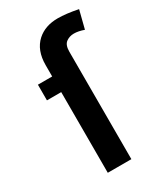

<svg xmlns="http://www.w3.org/2000/svg" viewBox="-176 -766 719 839"><g transform="rotate(-30 183.0 -347.0)"><path d="M40 -407V-486H112V-543Q112 -618 156 -658Q196 -694 260 -694Q301 -694 361 -682L338 -591Q310 -601 287.5 -601Q265 -601 248 -588.5Q231 -576 231 -542V0H112V-407Z"/></g></svg>

Font: Karmilla
Style: Bold
Weight: 700
Designer: Jonathan Pinhorn
Version: Version 1.000